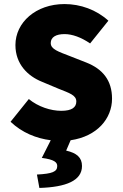

<svg xmlns="http://www.w3.org/2000/svg" viewBox="-20 -682 604 946"><path d="M174 244C306 240 384 208 384 136C384 94 358 72 306 60L328 9C459 -10 532 -98 532 -196C532 -286 486 -342 405 -374L326 -405C267 -428 230 -439 230 -470C230 -499 256 -514 298 -514C336 -514 380 -498 424 -468L514 -580C455 -634 376 -662 298 -662C156 -662 56 -571 56 -460C56 -366 117 -307 187 -279L268 -245C323 -223 356 -213 356 -182C356 -153 334 -136 282 -136C230 -136 168 -156 122 -194L32 -82C89 -28 159 0 230 9L186 96C248 104 262 118 262 136C262 164 238 174 162 178Z"/></svg>

Font: Source Sans Pro Black
Style: Regular
Weight: 900
Designer: Paul D. Hunt
Foundry: Adobe Systems Incorporated
Version: Version 3.006;hotconv 1.0.111;makeotfexe 2.5.65597